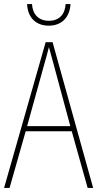

<svg xmlns="http://www.w3.org/2000/svg" viewBox="-20 -922 477 942"><path d="M326 -902H302C299 -853 272 -820 220 -820C169 -820 140 -852 137 -902H113C116 -832 160 -796 219 -796C282 -796 322 -836 326 -902ZM410 0H437L238 -715H204L0 0H27L106 -278H332ZM243 -607 325 -303H113L197 -606C206 -638 213 -662 220 -691C228 -660 235 -637 243 -607Z"/></svg>

Font: Noto Sans Lao UI Cond Thin
Style: Regular
Weight: 100
Width: 3
Designer: Monotype Design Team
Foundry: Monotype Imaging Inc.
Version: Version 2.000